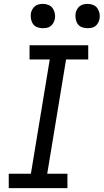

<svg xmlns="http://www.w3.org/2000/svg" viewBox="-20 -968 534 988"><path d="M25 0V-74H139L236 -662H132V-735H434V-662H320L223 -74H327V0ZM430 -823Q415 -823 401.5 -828Q388 -833 380 -844.5Q372 -856 369.5 -870.5Q367 -885 369 -900Q371 -910 376.5 -920Q382 -930 390.5 -936.5Q399 -943 409.5 -945.5Q420 -948 431 -948Q446 -948 459.5 -942.5Q473 -937 481 -925.5Q489 -914 492 -899.5Q495 -885 492 -870Q490 -860 484.5 -850Q479 -840 470.5 -833.5Q462 -827 451.5 -825Q441 -823 430 -823ZM200 -823Q185 -823 171.5 -828Q158 -833 150 -844.5Q142 -856 139.5 -870.5Q137 -885 139 -900Q141 -910 146.5 -920Q152 -930 160.5 -936.5Q169 -943 179.5 -945.5Q190 -948 201 -948Q216 -948 229.5 -942.5Q243 -937 251 -925.5Q259 -914 262 -899.5Q265 -885 262 -870Q260 -860 254.5 -850Q249 -840 240.5 -833.5Q232 -827 221.5 -825Q211 -823 200 -823Z"/></svg>

Font: Iosevka Custom Oblique
Style: Regular
Weight: 400
Italic angle: -9°
Designer: Belleve Invis
Foundry: Belleve Invis
Version: Version 27.0.1